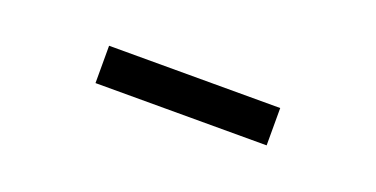

<svg xmlns="http://www.w3.org/2000/svg" viewBox="-20 -809 541 276"><g transform="rotate(20 250.0 -671.5)"><path d="M119.1 -643.1V-700.2H380.9V-643.1Z"/></g></svg>

Font: Literata Light
Style: Regular
Weight: 300
Designer: Latin by Veronika Burian and Jose Scaglione. Greek by Irene Vlachou. Cyrillic by Vera Evstafieva.
Foundry: TypeTogether
Version: Version 3.021